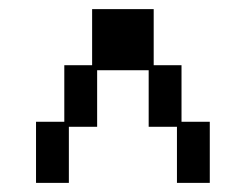

<svg xmlns="http://www.w3.org/2000/svg" viewBox="-20 -807 540 421"><path d="M59 -540H121V-664H182V-787H317V-664H378V-540H440V-406H368V-529H306V-653H193V-529H131V-406H59Z"/></svg>

Font: DotGothic16
Style: Regular
Weight: 400
Designer: Fontworks Inc.
Foundry: Fontworks Inc.
Version: Version 1.100